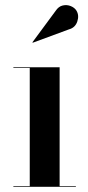

<svg xmlns="http://www.w3.org/2000/svg" viewBox="-20 -719 340 739"><path d="M245.5 -606 106 -554.5 105 -556.5 194 -677Q205.5 -694.5 221.8 -698Q238 -701.5 252.5 -695.5Q267 -689.5 274 -678.5Q285.5 -660 277.5 -636.2Q269.5 -612.5 245.5 -606ZM31.5 -2.5H94.5V-457.5H31.5V-460H209.5V-2.5H272V0H31.5Z"/></svg>

Font: Bodoni* 72pt Medium
Style: Regular
Weight: 500
Version: Version 2.3